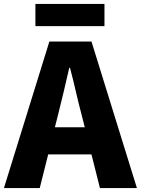

<svg xmlns="http://www.w3.org/2000/svg" viewBox="-28 -956 716 976"><path d="M152 -823V-936H503V-823ZM-8 0 223 -745H437L668 0H480L437 -171H217L174 0ZM251 -309H403L387 -372Q372 -428 357.5 -491Q343 -554 328 -611H324Q311 -553 296 -490.5Q281 -428 267 -372Z"/></svg>

Font: Source Han Sans TC Heavy
Style: Regular
Weight: 900
Designer: Ryoko NISHIZUKA Ë•øÂ°öÊ∂ºÂ≠ê (kana, bopomofo & ideographs); Paul D. Hunt (Latin, Greek & Cyrillic); Sandoll Communicatio
Foundry: Adobe
Version: Version 2.004;hotconv 1.0.118;makeotfexe 2.5.65603